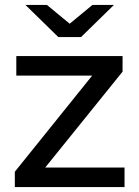

<svg xmlns="http://www.w3.org/2000/svg" viewBox="-20 -757 561 777"><path d="M484 -79V0H40V-62L353 -451H46V-530H476V-467L163 -79ZM441 -737 308 -607H216L83 -737H170L262 -661L354 -737Z"/></svg>

Font: APTA Sans Medium
Style: Bold
Weight: 500
Version: Version 7.200